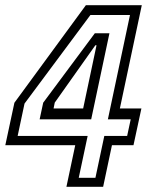

<svg xmlns="http://www.w3.org/2000/svg" viewBox="-36 -720 600 740"><path d="M220 0 254 -160.5H-15.5L19.5 -324L295 -700H510.5L426 -302H509L478.5 -160.5H395.5L361.5 0ZM267.5 -34.8H331.8L366 -196H454L467.8 -260.2H379.8L465 -662.2H312.5L58.5 -320.8L32 -196H301.8ZM116.8 -260.2 130.5 -324.2 329.5 -591.8H385.8L315.5 -260.2ZM170.5 -302H284.5L336 -545.5H331.5L175 -324.5Z"/></svg>

Font: Tourney Thin
Style: Italic
Weight: 100
Italic angle: -12°
Designer: Tyler Finck
Foundry: Etcetera Type Co
Version: Version 1.015